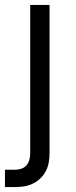

<svg xmlns="http://www.w3.org/2000/svg" viewBox="-36 -540 306 775"><path d="M-16 215V145H26Q39 145 51.5 140.5Q64 136 72 126Q80 116 83 103Q86 90 86 77V-520H164V77Q164 96 161 114.5Q158 133 149.5 149.5Q141 166 128 179Q115 192 98 200.5Q81 209 63 212Q45 215 26 215Z"/></svg>

Font: Huly
Style: Regular
Weight: 400
Designer: Belleve Invis
Foundry: Belleve Invis
Version: Version 33.2.5; ttfautohint (v1.8.4)